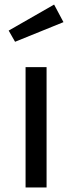

<svg xmlns="http://www.w3.org/2000/svg" viewBox="-20 -821 316 841"><path d="M184 0H92V-527H184ZM46 -638 18 -687 217 -801 258 -724Z"/></svg>

Font: Trujillo
Style: Regular
Weight: 400
Designer: Fira Sans original fonts by bBox Type GmbH, Carrois Corporate GbR, & Edenspiekermann AG / Changes by Cristiano Sobral
Foundry: Fira Sans original fonts by bBox Type GmbH, Carrois Corporate GbR, & Edenspiekermann AG / Changes by Cristiano Sobral
Version: Version 4.301;October 17, 2021;FontCreator 14.0.0.2814 64-bi